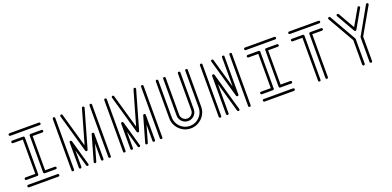

<svg xmlns="http://www.w3.org/2000/svg" viewBox="-1 -1548 4861 2383"><g transform="rotate(-20 2429.5 -356.5)"><path d="M485.8 -679.7H97.2Q90.3 -679.7 85.7 -684.8Q81.1 -689.9 81.1 -696.3Q81.1 -703.1 85.7 -708Q90.3 -712.9 97.2 -712.9H485.8Q492.7 -712.9 497.3 -708Q502 -703.1 502 -696.3Q502 -689.9 497.3 -684.8Q492.7 -679.7 485.8 -679.7ZM242.7 -96.7H97.2Q90.3 -96.7 85.7 -101.6Q81.1 -106.4 81.1 -113.3Q81.1 -120.1 85.7 -125Q90.3 -129.9 97.2 -129.9H226.6V-582.5H97.2Q90.3 -582.5 85.7 -587.4Q81.1 -592.3 81.1 -599.1Q81.1 -606 85.7 -610.8Q90.3 -615.7 97.2 -615.7H242.7Q250 -615.7 254.6 -610.8Q259.3 -606 259.3 -599.1V-113.3Q259.3 -106.4 254.6 -101.6Q250 -96.7 242.7 -96.7ZM485.8 0.5H97.2Q90.3 0.5 85.7 -4.4Q81.1 -9.3 81.1 -16.1Q81.1 -22.9 85.7 -27.8Q90.3 -32.7 97.2 -32.7H485.8Q492.7 -32.7 497.3 -27.8Q502 -22.9 502 -16.1Q502 -9.3 497.3 -4.4Q492.7 0.5 485.8 0.5ZM485.8 -96.7H340.3Q333.5 -96.7 328.6 -101.6Q323.7 -106.4 323.7 -113.3V-599.1Q323.7 -606 328.6 -610.8Q333.5 -615.7 340.3 -615.7H485.8Q492.7 -615.7 497.3 -610.8Q502 -606 502 -599.1Q502 -592.3 497.3 -587.4Q492.7 -582.5 485.8 -582.5H356.4V-129.9H485.8Q492.7 -129.9 497.3 -125Q502 -120.1 502 -113.3Q502 -106.4 497.3 -101.6Q492.7 -96.7 485.8 -96.7Z M680.2 0Q673.3 0 668.5 -4.6Q663.6 -9.3 663.6 -16.1V-696.3Q663.6 -703.1 668.5 -708Q673.3 -712.9 680.2 -712.9Q686.5 -712.9 691.7 -708Q696.8 -703.1 696.8 -696.3V-16.1Q696.8 -9.3 691.7 -4.6Q686.5 0 680.2 0ZM872.6 0Q860.8 0 856.4 -11.7L793.9 -231.4V-16.1Q793.9 -9.3 788.8 -4.6Q783.7 0 777.3 0Q770.5 0 765.6 -4.6Q760.7 -9.3 760.7 -16.1V-349.6Q760.7 -356 765.1 -360.8Q769.5 -365.7 777.8 -365.7Q790 -365.7 793 -354Q888.7 -18.1 888.7 -16.1Q888.7 -12.2 886.2 -7.3Q881.8 0 872.6 0ZM1068.8 0Q1062 0 1057.1 -4.6Q1052.2 -9.3 1052.2 -16.1V-231.4L989.3 -11.7Q985.8 0 973.6 0Q971.2 0 969.2 -0.5Q957 -3.9 957 -16.6Q957 -19 1052.7 -354Q1056.6 -365.7 1068.4 -365.7Q1076.2 -365.7 1080.8 -360.8Q1085.4 -356 1085.4 -349.6V-16.1Q1085.4 -9.3 1080.6 -4.6Q1075.7 0 1068.8 0ZM922.9 -176.8Q912.1 -176.8 907.2 -188.5Q762.7 -693.4 762.7 -696.3Q762.7 -700.7 765.6 -705.1Q769.5 -712.9 779.8 -712.9Q791.5 -712.9 794.9 -701.2L922.9 -253.4L1050.8 -701.2Q1055.2 -712.9 1065.9 -712.9Q1068.4 -712.9 1071.3 -711.9Q1083.5 -708.5 1083.5 -695.8Q1083.5 -693.4 939 -188.5Q934.1 -176.8 922.9 -176.8ZM1166 0Q1159.2 0 1154.3 -4.6Q1149.4 -9.3 1149.4 -16.1V-696.3Q1149.4 -703.1 1154.3 -708Q1159.2 -712.9 1166 -712.9Q1172.9 -712.9 1177.7 -708Q1182.6 -703.1 1182.6 -696.3V-16.1Q1182.6 -9.3 1177.7 -4.6Q1172.9 0 1166 0Z M1360.8 0Q1354 0 1349.1 -4.6Q1344.2 -9.3 1344.2 -16.1V-696.3Q1344.2 -703.1 1349.1 -708Q1354 -712.9 1360.8 -712.9Q1367.2 -712.9 1372.3 -708Q1377.4 -703.1 1377.4 -696.3V-16.1Q1377.4 -9.3 1372.3 -4.6Q1367.2 0 1360.8 0ZM1553.2 0Q1541.5 0 1537.1 -11.7L1474.6 -231.4V-16.1Q1474.6 -9.3 1469.5 -4.6Q1464.4 0 1458 0Q1451.2 0 1446.3 -4.6Q1441.4 -9.3 1441.4 -16.1V-349.6Q1441.4 -356 1445.8 -360.8Q1450.2 -365.7 1458.5 -365.7Q1470.7 -365.7 1473.6 -354Q1569.3 -18.1 1569.3 -16.1Q1569.3 -12.2 1566.9 -7.3Q1562.5 0 1553.2 0ZM1749.5 0Q1742.7 0 1737.8 -4.6Q1732.9 -9.3 1732.9 -16.1V-231.4L1669.9 -11.7Q1666.5 0 1654.3 0Q1651.9 0 1649.9 -0.5Q1637.7 -3.9 1637.7 -16.6Q1637.7 -19 1733.4 -354Q1737.3 -365.7 1749 -365.7Q1756.8 -365.7 1761.5 -360.8Q1766.1 -356 1766.1 -349.6V-16.1Q1766.1 -9.3 1761.2 -4.6Q1756.3 0 1749.5 0ZM1603.5 -176.8Q1592.8 -176.8 1587.9 -188.5Q1443.4 -693.4 1443.4 -696.3Q1443.4 -700.7 1446.3 -705.1Q1450.2 -712.9 1460.4 -712.9Q1472.2 -712.9 1475.6 -701.2L1603.5 -253.4L1731.4 -701.2Q1735.8 -712.9 1746.6 -712.9Q1749 -712.9 1752 -711.9Q1764.2 -708.5 1764.2 -695.8Q1764.2 -693.4 1619.6 -188.5Q1614.7 -176.8 1603.5 -176.8ZM1846.7 0Q1839.8 0 1835 -4.6Q1830.1 -9.3 1830.1 -16.1V-696.3Q1830.1 -703.1 1835 -708Q1839.8 -712.9 1846.7 -712.9Q1853.5 -712.9 1858.4 -708Q1863.3 -703.1 1863.3 -696.3V-16.1Q1863.3 -9.3 1858.4 -4.6Q1853.5 0 1846.7 0Z M2235.8 -96.7Q2189 -96.7 2155.5 -130.1Q2122.1 -163.6 2122.1 -210.4V-696.3Q2122.1 -703.1 2127 -707.8Q2131.8 -712.4 2138.7 -712.4Q2145.5 -712.4 2150.4 -707.8Q2155.3 -703.1 2155.3 -696.3V-210.4Q2155.3 -177.2 2179 -153.6Q2202.6 -129.9 2235.8 -129.9Q2269 -129.9 2292.7 -153.6Q2316.4 -177.2 2316.4 -210.4V-696.3Q2316.4 -703.1 2321.3 -707.8Q2326.2 -712.4 2333 -712.4Q2339.8 -712.4 2344.7 -707.8Q2349.6 -703.1 2349.6 -696.3V-210.4Q2349.1 -163.6 2316.4 -129.9Q2281.2 -96.7 2235.8 -96.7ZM2235.8 0.5Q2177.7 0.5 2129.9 -28.1Q2082 -56.6 2053.5 -104.5Q2024.9 -152.3 2024.9 -210.4V-696.3Q2024.9 -703.1 2029.8 -707.8Q2034.7 -712.4 2041.5 -712.4Q2048.3 -712.4 2053.2 -707.8Q2058.1 -703.1 2058.1 -696.3V-210.4Q2058.1 -161.6 2082 -121.1Q2106 -80.6 2146.5 -56.6Q2187 -32.7 2235.8 -32.7Q2284.7 -32.7 2325.2 -56.6Q2365.7 -80.6 2389.6 -121.1Q2413.6 -161.6 2413.6 -210.4V-696.3Q2413.6 -703.1 2418.5 -707.8Q2423.3 -712.4 2430.2 -712.4Q2437 -712.4 2441.9 -707.8Q2446.8 -703.1 2446.8 -696.3V-210.4Q2445.8 -123.5 2384.8 -61.5Q2320.3 0.5 2235.8 0.5Z M2864.7 0Q2853.5 0 2849.1 -11.7L2737.8 -401.9V-16.1Q2737.8 -9.8 2732.9 -4.9Q2728 0 2721.2 0Q2714.8 0 2709.7 -4.9Q2704.6 -9.8 2704.6 -16.1V-519.5Q2704.6 -525.9 2709.5 -531Q2714.4 -536.1 2722.2 -536.1Q2733.4 -536.1 2737.3 -524.4Q2881.8 -19.5 2881.8 -17.1Q2881.8 -12.2 2879.4 -7.8Q2875 0 2864.7 0ZM3013.2 0Q3006.3 -0.5 3001.5 -4.9Q2996.6 -9.3 2996.6 -16.1L2997.1 -696.8Q2997.1 -703.6 3001.7 -708Q3006.3 -712.4 3013.2 -712.9Q3020.5 -712.4 3025.1 -708Q3029.8 -703.6 3029.8 -696.8V-16.1Q3029.3 -9.3 3024.7 -4.9Q3020 -0.5 3013.2 0ZM2624.5 0Q2617.2 -0.5 2612.5 -4.9Q2607.9 -9.3 2607.9 -16.1V-696.8Q2608.4 -703.6 2613 -708Q2617.7 -712.4 2624.5 -712.9Q2631.3 -712.4 2636.2 -708Q2641.1 -703.6 2641.1 -696.8L2640.6 -16.1Q2640.6 -9.3 2636 -4.9Q2631.3 -0.5 2624.5 0ZM2918 -176.8Q2904.8 -176.8 2899.9 -188.5Q2755.4 -693.4 2755.4 -695.8Q2755.4 -700.7 2758.3 -705.1Q2762.7 -712.9 2772 -712.9Q2784.2 -712.9 2787.6 -701.2L2899.4 -311V-696.8Q2899.4 -703.1 2904.3 -708Q2909.2 -712.9 2915.5 -712.9Q2922.4 -712.9 2927.2 -708Q2932.1 -703.1 2932.1 -696.8V-193.4Q2932.1 -187 2928.2 -182.4Q2924.3 -177.7 2918 -176.8Z M3596.2 -679.7H3207.5Q3200.7 -679.7 3196 -684.8Q3191.4 -689.9 3191.4 -696.3Q3191.4 -703.1 3196 -708Q3200.7 -712.9 3207.5 -712.9H3596.2Q3603 -712.9 3607.7 -708Q3612.3 -703.1 3612.3 -696.3Q3612.3 -689.9 3607.7 -684.8Q3603 -679.7 3596.2 -679.7ZM3353 -96.7H3207.5Q3200.7 -96.7 3196 -101.6Q3191.4 -106.4 3191.4 -113.3Q3191.4 -120.1 3196 -125Q3200.7 -129.9 3207.5 -129.9H3336.9V-582.5H3207.5Q3200.7 -582.5 3196 -587.4Q3191.4 -592.3 3191.4 -599.1Q3191.4 -606 3196 -610.8Q3200.7 -615.7 3207.5 -615.7H3353Q3360.4 -615.7 3365 -610.8Q3369.6 -606 3369.6 -599.1V-113.3Q3369.6 -106.4 3365 -101.6Q3360.4 -96.7 3353 -96.7ZM3596.2 0.5H3207.5Q3200.7 0.5 3196 -4.4Q3191.4 -9.3 3191.4 -16.1Q3191.4 -22.9 3196 -27.8Q3200.7 -32.7 3207.5 -32.7H3596.2Q3603 -32.7 3607.7 -27.8Q3612.3 -22.9 3612.3 -16.1Q3612.3 -9.3 3607.7 -4.4Q3603 0.5 3596.2 0.5ZM3596.2 -96.7H3450.7Q3443.8 -96.7 3439 -101.6Q3434.1 -106.4 3434.1 -113.3V-599.1Q3434.1 -606 3439 -610.8Q3443.8 -615.7 3450.7 -615.7H3596.2Q3603 -615.7 3607.7 -610.8Q3612.3 -606 3612.3 -599.1Q3612.3 -592.3 3607.7 -587.4Q3603 -582.5 3596.2 -582.5H3466.8V-129.9H3596.2Q3603 -129.9 3607.7 -125Q3612.3 -120.1 3612.3 -113.3Q3612.3 -106.4 3607.7 -101.6Q3603 -96.7 3596.2 -96.7Z M4179.2 -680.2H3790.5Q3783.7 -680.2 3779.1 -685.1Q3774.4 -689.9 3774.4 -696.3Q3774.4 -703.1 3779.1 -708Q3783.7 -712.9 3790.5 -712.9H4179.2Q4186 -712.9 4190.7 -708Q4195.3 -703.1 4195.3 -696.3Q4195.3 -689.9 4190.7 -685.1Q4186 -680.2 4179.2 -680.2ZM3936 0Q3929.7 0 3924.8 -4.6Q3919.9 -9.3 3919.9 -16.1V-583H3790.5Q3783.7 -583 3779.1 -587.9Q3774.4 -592.8 3774.4 -599.1Q3774.4 -606 3779.1 -610.8Q3783.7 -615.7 3790.5 -615.7H3936Q3942.9 -615.7 3947.8 -610.8Q3952.6 -606 3952.6 -599.1V-16.1Q3952.6 -9.3 3947.8 -4.6Q3942.9 0 3936 0ZM4033.7 0Q4026.9 0 4022 -4.6Q4017.1 -9.3 4017.1 -16.1V-599.1Q4017.1 -606 4022 -610.8Q4026.9 -615.7 4033.7 -615.7H4179.2Q4186 -615.7 4190.7 -610.8Q4195.3 -606 4195.3 -599.1Q4195.3 -592.8 4190.7 -587.9Q4186 -583 4179.2 -583H4049.8V-16.1Q4049.8 -9.3 4044.9 -4.6Q4040 0 4033.7 0Z M4519.5 0Q4512.7 0 4507.8 -4.9Q4502.9 -9.8 4502.9 -16.1V-339.4L4303.2 -688.5Q4301.3 -692.4 4301.3 -696.3Q4301.3 -698.7 4302.5 -702.9Q4303.7 -707 4308.8 -710Q4314 -712.9 4318.4 -712.9Q4327.1 -712.9 4332 -705.1L4533.7 -351.6Q4536.1 -347.7 4536.1 -343.8V-16.1Q4536.1 -9.8 4531.2 -5.1Q4526.4 -0.5 4519.5 0ZM4567.9 -438Q4559.1 -438 4553.7 -446.3L4415.5 -688.5Q4413.1 -692.4 4413.1 -696.3Q4413.1 -698.2 4414.3 -702.6Q4415.5 -707 4420.7 -710Q4425.8 -712.9 4430.2 -712.9Q4439 -712.9 4443.8 -705.1L4567.9 -487.8L4692.4 -705.1Q4696.8 -712.9 4705.6 -712.9Q4710 -712.9 4714.4 -710.4Q4722.7 -705.6 4722.7 -696.3Q4722.7 -692.4 4720.7 -688.5L4582.5 -446.3Q4577.1 -438 4567.9 -438ZM4616.7 0Q4609.9 0 4605 -4.9Q4600.1 -9.8 4600.1 -16.1V-343.8Q4600.1 -347.2 4804.2 -705.1Q4808.6 -712.9 4817.9 -712.9Q4822.3 -712.9 4826.7 -710.4Q4834.5 -705.6 4834.5 -695.8Q4834.5 -691.9 4833 -688.5L4633.3 -339.4V-16.1Q4633.3 -9.8 4628.4 -4.9Q4623.5 0 4616.7 0Z"/></g></svg>

Font: Neon Sans
Style: Regular
Weight: 400
Designer: GGBot
Version: 0.80